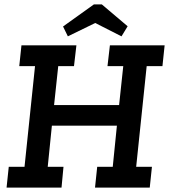

<svg xmlns="http://www.w3.org/2000/svg" viewBox="-20 -857 772 877"><path d="M20 -95H92L140 -555H68L78 -650H329L318 -555H246L227 -377H524L543 -555H471L482 -650H732L722 -555H650L602 -95H674L664 0H414L424 -95H495L514 -283H217L198 -95H270L261 0H10ZM563 -737 535 -691 415 -752 290 -691 268 -736 409 -837H445Z"/></svg>

Font: Zilla Slab SemiBold
Style: Regular
Weight: 600
Designer: Typotheque.com
Foundry: Typotheque type foundry
Version: Version 1.0; 2017